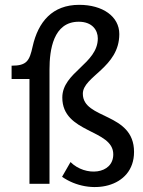

<svg xmlns="http://www.w3.org/2000/svg" viewBox="-20 -761 592 795"><path d="M28 -434H102V0H185V-474C185 -553 200 -671 306 -671C362 -671 385 -636 385 -602C385 -497 238 -462 238 -357C238 -208 449 -227 449 -122C449 -38 333 -29 272 -90L237 -29C351 51 535 19 535 -132C535 -297 323 -265 323 -373C323 -445 474 -481 474 -620C474 -693 405 -741 308 -741C197 -741 138 -671 115 -568C102 -509 91 -489 28 -489Z"/></svg>

Font: Rosario
Style: Regular
Weight: 400
Designer: Hector Gatti
Foundry: Omnibus Type
Version: Version 1.100